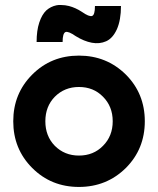

<svg xmlns="http://www.w3.org/2000/svg" viewBox="-20 -737 634 771"><path d="M127 -568.4Q127 -614.3 137.7 -646.5Q148.4 -678.7 166 -695.3Q183.6 -710.9 207 -715.8Q216.8 -717.8 226.6 -716.8Q241.2 -716.8 256.8 -712.9Q283.2 -706.1 308.6 -689.5Q337.9 -668.9 349.6 -672.9Q361.3 -676.8 361.3 -712.9Q396.5 -712.9 465.8 -712.9Q465.8 -656.2 449.2 -619.1Q432.6 -583 406.2 -571.3Q379.9 -559.6 348.6 -565.4Q317.4 -571.3 284.2 -591.8Q254.9 -612.3 243.2 -608.4Q231.4 -603.5 231.4 -568.4Q196.3 -568.4 127 -568.4ZM296.9 13.7Q185.5 13.7 109.4 -62.5Q33.2 -138.7 33.2 -250Q33.2 -361.3 109.4 -437.5Q185.5 -513.7 296.9 -513.7Q408.2 -513.7 485.4 -437.5Q561.5 -361.3 561.5 -250Q561.5 -138.7 485.4 -62.5Q408.2 13.7 296.9 13.7ZM296.9 -112.3Q355.5 -112.3 393.6 -151.4Q432.6 -190.4 432.6 -250Q432.6 -309.6 393.6 -348.6Q355.5 -387.7 296.9 -387.7Q239.3 -387.7 200.2 -348.6Q162.1 -309.6 162.1 -250Q162.1 -190.4 200.2 -151.4Q239.3 -112.3 296.9 -112.3Z"/></svg>

Font: LeFont
Style: Regular
Weight: 700
Designer: Leryon MEDIA
Version: Version 1.0